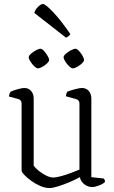

<svg xmlns="http://www.w3.org/2000/svg" viewBox="-20 -944 577 969"><path d="M230 5Q207 5 183 -5.5Q159 -16 137.5 -31.5Q116 -47 102.5 -61.5Q89 -76 89 -84V-421Q89 -439 73 -444L25 -457Q26 -465 28.5 -471.5Q31 -478 33 -481Q46 -487 68.5 -493.5Q91 -500 102 -500Q124 -500 137 -485Q150 -470 150 -447V-108Q158 -96 175.5 -82Q193 -68 213 -58Q233 -48 249 -48Q262 -48 286.5 -54.5Q311 -61 336.5 -70.5Q362 -80 381 -88V-421Q381 -439 364 -444L313 -458Q313 -466 315.5 -472Q318 -478 319 -481Q333 -487 357.5 -493.5Q382 -500 393 -500Q415 -500 428 -485Q441 -470 441 -447V-50L504 -43Q506 -41 508 -36.5Q510 -32 510 -26Q501 -16 480 -8Q459 0 446 0Q423 0 405 -14.5Q387 -29 383 -50Q362 -38 332.5 -25.5Q303 -13 275 -4Q247 5 230 5ZM347 -599Q340 -599 329 -609.5Q318 -620 309.5 -633.5Q301 -647 301 -655Q301 -663 312.5 -673Q324 -683 338.5 -690.5Q353 -698 361 -698Q368 -698 378.5 -687Q389 -676 396.5 -662.5Q404 -649 404 -641Q404 -634 393.5 -624Q383 -614 369.5 -606.5Q356 -599 347 -599ZM171 -599Q164 -599 153 -609.5Q142 -620 133.5 -633.5Q125 -647 125 -655Q125 -663 136.5 -673Q148 -683 162 -690.5Q176 -698 184 -698Q192 -698 202 -687Q212 -676 220 -662.5Q228 -649 228 -641Q228 -634 217.5 -624Q207 -614 193.5 -606.5Q180 -599 171 -599ZM313 -754 153 -879Q158 -896 172.5 -910Q187 -924 197 -924Q209 -924 248.5 -882.5Q288 -841 335 -772Q333 -768 327 -762.5Q321 -757 313 -754Z"/></svg>

Font: Texturina 72pt ExtraLight
Style: Regular
Weight: 200
Designer: Guillermo Torres Carreño
Foundry: Omnibus-Type
Version: Version 1.002; ttfautohint (v1.8.3)